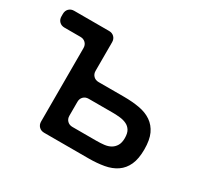

<svg xmlns="http://www.w3.org/2000/svg" viewBox="-111 -644 832 791"><g transform="rotate(30 305.5 -248.5)"><path d="M144 -34V-383Q144 -398 134.5 -407.5Q125 -417 110 -417H34Q19 -417 9.5 -426.5Q0 -436 0 -451V-463Q0 -478 9.5 -487.5Q19 -497 34 -497H200Q215 -497 224.5 -487.5Q234 -478 234 -463V-327Q234 -312 243.5 -302.5Q253 -293 268 -293H389Q429 -293 462.5 -287Q496 -281 520 -264.5Q544 -248 557 -220Q570 -192 570 -147Q570 -102 557 -73.5Q544 -45 520 -28.5Q496 -12 462.5 -6Q429 0 389 0H178Q163 0 153.5 -9.5Q144 -19 144 -34ZM267 -79H381Q400 -79 417.5 -81Q435 -83 448 -90.5Q461 -98 469 -111.5Q477 -125 477 -147Q477 -170 469 -183Q461 -196 447.5 -202.5Q434 -209 417 -211Q400 -213 381 -213H267Q252 -213 242.5 -203.5Q233 -194 233 -179V-113Q233 -98 242.5 -88.5Q252 -79 267 -79Z"/></g></svg>

Font: Higure Gothic Medium
Style: Regular
Weight: 500
Designer: Yoshimichi Ohira
Foundry: Positype
Version: Version 1.000